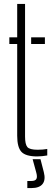

<svg xmlns="http://www.w3.org/2000/svg" viewBox="-20 -790 280 977"><path d="M27.5 -566V-600H67.5V-770H107.5V-95Q107.5 -56 119 -42Q130.5 -28 171.5 -28Q187.5 -28 197.2 -29Q207 -30 220.5 -32V1Q208.5 3 195.8 4.5Q183 6 169.5 6Q111 6 89.2 -17.2Q67.5 -40.5 67.5 -99V-566ZM138.5 -566V-600H208.5V-566ZM119 167V131H139Q159.5 131 165.2 120.5Q171 110 164 86L146 20H186L203 86Q213 125 196.8 146Q180.5 167 140 167Z"/></svg>

Font: Big Shoulders Stencil Text Thin Thin
Style: Regular
Weight: 250
Version: Version 2.001